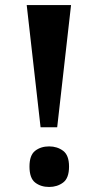

<svg xmlns="http://www.w3.org/2000/svg" viewBox="-20 -734 388 762"><path d="M141 -229 86 -714H262L207 -229ZM175 8Q142 8 119.5 -9.5Q97 -27 97 -73Q97 -118 119.5 -135.5Q142 -153 175 -153Q207 -153 230.5 -135.5Q254 -118 254 -73Q254 -27 230.5 -9.5Q207 8 175 8Z"/></svg>

Font: Noto Serif Thai Condensed ExtraBold
Style: Regular
Weight: 800
Width: 3
Designer: Monotype Design Team
Foundry: Monotype Imaging Inc.
Version: Version 2.002; ttfautohint (v1.8.4.7-5d5b)